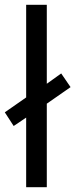

<svg xmlns="http://www.w3.org/2000/svg" viewBox="-33 -873 314 800"><path d="M76 -93V-383L24 -348L-13 -405L76 -467V-853H162V-524L222 -567L261 -510L162 -441V-93Z"/></svg>

Font: Noto Sans Telugu UI SemiCondensed
Style: Regular
Weight: 400
Width: 4
Designer: Jelle Bosma - Monotype Design Team
Foundry: Monotype Imaging Inc.
Version: Version 2.005; ttfautohint (v1.8.4.7-5d5b)